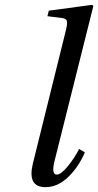

<svg xmlns="http://www.w3.org/2000/svg" viewBox="-20 -762 406 794"><path d="M116 -86 253 -639Q260 -668 256 -677Q252 -686 233 -688L176 -695L182 -718L361 -742L366 -737L205 -94Q192 -40 215 -40Q232 -40 260 -74Q288 -108 307 -146L331 -132Q305 -71 261.5 -29.5Q218 12 168 12Q92 12 116 -86Z"/></svg>

Font: Heuristica
Style: Italic
Weight: 400
Italic angle: -13°
Version: Version 1.0.2